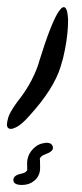

<svg xmlns="http://www.w3.org/2000/svg" viewBox="-20 -363 231 540"><path d="M150.9 -176.8Q131.8 -112.8 61.5 -36.1Q40.5 -12.2 24.9 -4.9Q16.1 -0.5 10.3 -0.5Q5.9 -0.5 2.9 -2.9Q-0.5 -6.3 -0.5 -13.2Q-0.5 -19 3.2 -32.5Q6.8 -45.9 27.3 -74.7Q53.2 -106.9 68.8 -137.5Q84.5 -168 91.3 -193.8Q107.4 -245.6 119.9 -277.6Q132.3 -309.6 141.8 -325.4Q151.4 -341.3 157.7 -342.8H159.7Q164.6 -342.8 167.5 -334.7Q170.4 -326.7 171.4 -309.6V-302.7Q171.4 -288.1 169.4 -268.3Q167.5 -248.5 162.8 -224.1Q158.2 -199.7 150.9 -176.8ZM106.4 71.3Q91.8 76.7 91.3 87.4L91.8 83.5Q92.8 83.5 92.8 109.4Q92.8 131.8 76.2 145.5Q62 157.2 42 157.2Q17.6 157.2 17.6 143.1Q17.6 129.9 40 125.5Q54.7 122.6 57.1 113.8Q57.1 114.7 56.6 114.7Q56.2 114.7 56.2 95.7Q56.2 86.9 59.1 78.1Q62 69.3 67.6 62Q73.2 54.7 80.6 49.1Q87.9 43.5 96.7 41Q100.1 40 103 39.6Q106 39.1 108.4 38.6H111.8Q126.5 38.6 128.9 51.3V53.2Q128.9 63.5 106.4 71.3Z"/></svg>

Font: DimaLove
Style: regular
Weight: 400
Designer: R.Balvardi
Foundry: Dima Software Group
Version: Version 1.00;May 4, 2019;FontCreator 11.5.0.2427 64-bit